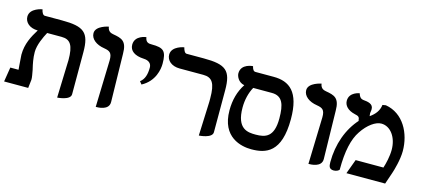

<svg xmlns="http://www.w3.org/2000/svg" viewBox="-51 -956 2976 1355"><g transform="rotate(15 1437.0 -278.0)"><path d="M392 13C392 13 488 8 488 -37V-344C488 -488 445 -522 284 -522H159C146 -522 136 -538 131 -562C131 -562 41 -548 41 -485C41 -443 78 -409 137 -409C103 -354 70 -294 70 -214C70 -207 73 -173 75 -143C76 -130 77 -116 78 -106H18L1 0H177C179 -19 182 -42 184 -61C185 -77 179 -105 174 -133C174 -134 173 -136 173 -137C165 -171 156 -212 156 -257C156 -309 186 -372 206 -409H311C376 -409 401 -372 401 -262C401 -254 401 -245 400 -236Z M672 6C688 6 769 6 768 -55C766 -171 763 -289 761 -406C761 -500 722 -510 659 -521C644 -524 620 -529 615 -565C615 -565 522 -548 522 -493C522 -451 563 -418 623 -409C663 -402 683 -393 682 -336Z M943 -230C1035 -279 1049 -370 1049 -410C1049 -503 1027 -522 940 -522C919 -522 896 -523 890 -562C890 -562 807 -554 807 -485C807 -440 845 -413 911 -410C947 -409 969 -391 969 -361C969 -313 959 -274 927 -250Z M1427 13C1427 13 1524 8 1524 -37V-344C1524 -488 1482 -522 1320 -522H1195C1182 -522 1173 -538 1167 -562C1167 -562 1077 -548 1077 -485C1077 -443 1114 -409 1174 -409H1347C1412 -409 1437 -372 1437 -262V-236Z M1809 11C1915 11 2025 -21 2025 -267C2025 -466 1946 -524 1830 -524H1697C1684 -524 1675 -536 1670 -559C1670 -559 1583 -555 1583 -484C1583 -465 1598 -422 1645 -413C1608 -357 1590 -291 1590 -216C1590 -17 1737 11 1809 11ZM1847 -411C1925 -411 1945 -353 1945 -250C1945 -114 1884 -97 1812 -97C1756 -97 1674 -101 1674 -258C1674 -314 1687 -368 1711 -411Z M2226 6C2242 6 2323 6 2322 -55C2320 -171 2317 -289 2315 -406C2315 -500 2276 -510 2213 -521C2198 -524 2174 -529 2169 -565C2169 -565 2076 -548 2076 -493C2076 -451 2117 -418 2177 -409C2217 -402 2237 -393 2236 -336Z M2623 -531C2618 -487 2592 -456 2556 -431C2555 -437 2554 -445 2554 -452C2554 -457 2555 -461 2556 -465L2555 -464C2557 -470 2557 -476 2557 -483C2557 -521 2517 -527 2483 -530C2472 -532 2456 -536 2447 -569C2447 -569 2372 -559 2372 -495C2372 -460 2399 -430 2451 -418C2480 -412 2488 -406 2488 -380L2494 -383C2415 -297 2372 -177 2372 -46C2372 -15 2377 5 2411 5C2431 5 2450 -7 2450 -13C2450 -147 2471 -240 2512 -300C2554 -364 2609 -402 2650 -402C2719 -402 2768 -331 2768 -242C2768 -194 2755 -140 2744 -106H2541L2502 0H2785C2794 -27 2805 -58 2814 -85C2823 -111 2846 -191 2846 -253C2846 -383 2779 -513 2647 -535Z"/></g></svg>

Font: Libertinus Serif
Style: Bold
Weight: 700
Designer: Philipp H. Poll, Khaled Hosny
Foundry: Caleb Maclennan
Version: Version 7.050;RELEASE